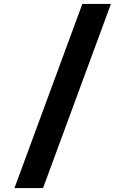

<svg xmlns="http://www.w3.org/2000/svg" viewBox="-20 -850 640 980"><path d="M53.8 110 400.3 -830H546.2L199.7 110Z"/></svg>

Font: JetBrains Mono
Style: Regular
Weight: 400
Monospace: yes
Designer: Philipp Nurullin, Konstantin Bulenkov
Foundry: JetBrains
Version: Version 2.305